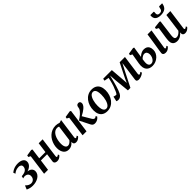

<svg xmlns="http://www.w3.org/2000/svg" viewBox="415 -2497 4195 4195"><g transform="rotate(-45 2512.5 -399.0)"><path d="M155 11.5Q111 11.5 78.2 4Q45.5 -3.5 24.8 -12.5Q4 -21.5 -3 -25.5L34 -115Q54 -95 75.2 -80.2Q96.5 -65.5 119.2 -57.5Q142 -49.5 165.5 -49.5Q193.5 -49.5 218.2 -62.8Q243 -76 258.8 -103Q274.5 -130 274.5 -170.5Q274.5 -197 262.2 -217.8Q250 -238.5 225.8 -250.5Q201.5 -262.5 164.5 -262.5L115 -252L127.5 -307.5L166 -311.5Q219 -318.5 248.5 -338Q278 -357.5 290 -383.5Q302 -409.5 302 -435.5Q302 -467.5 277.8 -484.2Q253.5 -501 226 -501Q204.5 -501 179 -497Q153.5 -493 125.5 -480.8Q97.5 -468.5 68 -443L50 -492Q78.5 -516.5 111.8 -533.2Q145 -550 183 -558.5Q221 -567 262.5 -567Q340.5 -567 388.2 -536.2Q436 -505.5 436 -448Q436 -415 421 -387.5Q406 -360 380 -338.8Q354 -317.5 319.2 -303.2Q284.5 -289 245.5 -283.5L238 -291Q291.5 -298 331.8 -284.5Q372 -271 394.2 -243Q416.5 -215 416.5 -178Q416.5 -132.5 395 -97.5Q373.5 -62.5 336.5 -38.2Q299.5 -14 252.5 -1.2Q205.5 11.5 155 11.5Z M958.5 -96.5Q956.5 -78 961.2 -69.2Q966 -60.5 974.5 -60.5Q983 -60.5 992.8 -65.5Q1002.5 -70.5 1019.5 -84L1033 -54.5Q1028.5 -47.5 1012.5 -31.8Q996.5 -16 971 -3Q945.5 10 912.5 10Q885.5 10 866 1.8Q846.5 -6.5 836.8 -22.5Q827 -38.5 830 -61L857 -255H665.5L631 0H509.5L574 -477L524.5 -504L532 -543.5L678.5 -567L705.5 -554L673.5 -314H865L897.5 -554.5H1019Z M1537.5 -99.5Q1534.5 -78 1540.8 -69.2Q1547 -60.5 1556.5 -60.5Q1564.5 -60.5 1574.8 -66.2Q1585 -72 1601 -85L1615 -56Q1610 -48.5 1593.5 -32.5Q1577 -16.5 1551 -3.2Q1525 10 1492 10Q1462.5 10 1443.5 -4.8Q1424.5 -19.5 1423.5 -51.5L1426 -72.5Q1409 -52.5 1386.8 -33.5Q1364.5 -14.5 1335.2 -2.2Q1306 10 1269 10Q1212 10 1175 -17.8Q1138 -45.5 1120.2 -92.2Q1102.5 -139 1102.5 -196.5Q1102.5 -249 1116.5 -302Q1130.5 -355 1157.5 -402.8Q1184.5 -450.5 1224.5 -487.8Q1264.5 -525 1316.2 -546.5Q1368 -568 1431 -568Q1456.5 -568 1486.2 -561.8Q1516 -555.5 1537 -547.5L1602 -567.5ZM1469.5 -497Q1458 -503 1444.8 -505.8Q1431.5 -508.5 1418 -508.5Q1379.5 -508.5 1349.8 -490.2Q1320 -472 1297.8 -440.8Q1275.5 -409.5 1261 -369.8Q1246.5 -330 1239.5 -286.8Q1232.5 -243.5 1232.5 -202Q1232.5 -157.5 1242.5 -126.2Q1252.5 -95 1270.8 -79Q1289 -63 1313.5 -63Q1331 -63 1346.2 -69Q1361.5 -75 1374.8 -85Q1388 -95 1399.2 -106.5Q1410.5 -118 1419.5 -129Z M1699 0 1763 -478 1712 -504.5 1720 -544 1870.5 -568.5 1896 -555 1820.5 0ZM2077 9.5Q2050 9.5 2032.8 0.8Q2015.5 -8 2005.2 -21.2Q1995 -34.5 1988 -47L1869.5 -283Q1900.5 -302.5 1928.8 -322.8Q1957 -343 1981.8 -365.2Q2006.5 -387.5 2027.5 -414Q2050 -441.5 2056.8 -462.5Q2063.5 -483.5 2065.5 -502.5Q2068 -525.5 2078 -539.5Q2088 -553.5 2102 -559.8Q2116 -566 2130 -566Q2157.5 -566 2171 -550.2Q2184.5 -534.5 2185 -512Q2186 -491 2178.8 -473.2Q2171.5 -455.5 2160.5 -440Q2142.5 -416 2115.5 -393.8Q2088.5 -371.5 2058.2 -352.8Q2028 -334 2000.2 -319.2Q1972.5 -304.5 1952.5 -295L1963.5 -336L2093 -117Q2105.5 -96.5 2120 -84.2Q2134.5 -72 2147 -72Q2156.5 -72 2170.2 -77Q2184 -82 2198.5 -95L2214.5 -63Q2206 -50.5 2186.8 -33.2Q2167.5 -16 2139.5 -3.2Q2111.5 9.5 2077 9.5Z M2544.5 -568.5Q2610.5 -568.5 2656.2 -542.2Q2702 -516 2726.2 -465.5Q2750.5 -415 2751 -342Q2751 -271.5 2730.8 -208Q2710.5 -144.5 2672 -94.8Q2633.5 -45 2579 -16.2Q2524.5 12.5 2456.5 12.5Q2392 12.5 2346 -13.8Q2300 -40 2276 -90.2Q2252 -140.5 2251.5 -213Q2251 -284 2271.2 -348Q2291.5 -412 2329.8 -461.8Q2368 -511.5 2422.2 -540Q2476.5 -568.5 2544.5 -568.5ZM2526 -511.5Q2496.5 -511.5 2473.8 -493.5Q2451 -475.5 2434.2 -445Q2417.5 -414.5 2406.5 -376.2Q2395.5 -338 2390.5 -297.8Q2385.5 -257.5 2385.5 -220Q2386 -156 2397.2 -117.5Q2408.5 -79 2429 -61.5Q2449.5 -44 2477.5 -44Q2506.5 -44 2529 -62Q2551.5 -80 2568.2 -110.5Q2585 -141 2595.8 -179.2Q2606.5 -217.5 2611.5 -258Q2616.5 -298.5 2616.5 -336Q2616 -400 2605.2 -438.5Q2594.5 -477 2574.5 -494.2Q2554.5 -511.5 2526 -511.5Z M3428 10Q3400.5 10 3382 -4.5Q3363.5 -19 3368.5 -54L3409 -348.5L3429.5 -500.5L3350.5 -349.5L3170 7H3093L3058 -337.5L3047 -500.5Q3029 -426.5 3012 -361Q2995 -295.5 2978.8 -240.8Q2962.5 -186 2946.8 -143Q2931 -100 2915 -70.5Q2895 -33 2865.8 -12.5Q2836.5 8 2796 8Q2789 8 2778 5.8Q2767 3.5 2757.8 0.8Q2748.5 -2 2747 -4L2773 -120.5Q2777 -118 2791.2 -114Q2805.5 -110 2820.8 -107Q2836 -104 2842.5 -104Q2850 -104 2858.8 -114.5Q2867.5 -125 2876.5 -142Q2885.5 -159 2893.8 -179Q2902 -199 2908.5 -218.5Q2920 -241 2931.5 -273.8Q2943 -306.5 2953.8 -344Q2964.5 -381.5 2973.2 -418Q2982 -454.5 2987.5 -484L2881.5 -504.5L2890 -555H3157.5L3184 -223.5L3190.5 -125.5L3233 -223.5L3399.5 -555H3563L3501 -107.5Q3499.5 -94 3500 -83Q3500.5 -72 3504.8 -65.8Q3509 -59.5 3517.5 -59.5Q3530.5 -59.5 3544.8 -68.2Q3559 -77 3570.5 -87.5L3584 -52.5Q3579 -46.5 3556.8 -31.2Q3534.5 -16 3501 -3Q3467.5 10 3428 10Z M4263 10Q4236.5 10 4218 2Q4199.5 -6 4191 -20.8Q4182.5 -35.5 4185 -56.5Q4186.5 -72 4189.8 -93.8Q4193 -115.5 4197.2 -143.5Q4201.5 -171.5 4207 -205.2Q4212.5 -239 4218.8 -278Q4225 -317 4231.8 -361Q4238.5 -405 4245.5 -453.8Q4252.5 -502.5 4260 -555H4383.5L4312 -96.5Q4309 -78.5 4313.8 -69.5Q4318.5 -60.5 4328 -60.5Q4337.5 -60.5 4348.5 -66.5Q4359.5 -72.5 4376.5 -87.5L4389.5 -58.5Q4384.5 -51.5 4368.2 -35Q4352 -18.5 4325.5 -4.2Q4299 10 4263 10ZM3853 11Q3808 11 3771 -3.5Q3734 -18 3709.5 -48Q3685 -78 3676.2 -125.2Q3667.5 -172.5 3678 -238L3719 -478.5L3668.5 -504.5L3676 -544L3827 -568L3851 -557L3812 -308Q3825.5 -322.5 3849.2 -339.8Q3873 -357 3904 -369.8Q3935 -382.5 3970 -382.5Q4010.5 -382.5 4042.8 -367.5Q4075 -352.5 4094 -317.8Q4113 -283 4113 -224Q4113 -178.5 4092.8 -136.2Q4072.5 -94 4036.8 -60.8Q4001 -27.5 3953.8 -8.2Q3906.5 11 3853 11ZM3863.5 -44Q3903.5 -44 3931.5 -69.5Q3959.5 -95 3974.2 -133.5Q3989 -172 3989 -209.5Q3989 -249 3970.2 -277.5Q3951.5 -306 3906.5 -306Q3890.5 -306 3870.8 -298.2Q3851 -290.5 3832.5 -277Q3814 -263.5 3802 -247.5Q3799 -226.5 3796.2 -206Q3793.5 -185.5 3791.5 -166Q3788 -124 3797 -97Q3806 -70 3823.5 -57Q3841 -44 3863.5 -44Z M4618 10Q4585.5 10 4555.5 -1.8Q4525.5 -13.5 4505.8 -41.5Q4486 -69.5 4485.5 -118.5Q4485.5 -136 4487 -156.8Q4488.5 -177.5 4491.2 -200.8Q4494 -224 4497.5 -247.8Q4501 -271.5 4504.5 -293.5L4532 -477.5L4475.5 -509.5L4483 -549L4639.5 -567L4662 -556L4627.5 -289.5Q4625 -268 4622 -247Q4619 -226 4616.5 -206.2Q4614 -186.5 4612.2 -169Q4610.5 -151.5 4610.5 -137Q4610.5 -107.5 4617.2 -90.8Q4624 -74 4637.2 -67.2Q4650.5 -60.5 4669.5 -60.5Q4693 -60.5 4716 -71.2Q4739 -82 4759 -99Q4779 -116 4793.5 -134.5L4851 -563H4973.5L4910 -97Q4907.5 -78 4912.5 -69.2Q4917.5 -60.5 4927 -60.5Q4936.5 -60.5 4946.8 -66.5Q4957 -72.5 4975.5 -87.5L4988.5 -58.5Q4984 -51 4967.5 -34.5Q4951 -18 4924.5 -4.2Q4898 9.5 4864.5 9.5Q4829.5 9.5 4812.2 -6.2Q4795 -22 4794 -48.5Q4793.5 -51 4793.5 -54.5Q4793.5 -58 4793.8 -62.5Q4794 -67 4794.5 -71.8Q4795 -76.5 4795.5 -81L4794 -82Q4780 -65 4762.8 -48.8Q4745.5 -32.5 4723.8 -19.2Q4702 -6 4675.8 2Q4649.5 10 4618 10ZM4699.5 -810Q4707 -810 4709.2 -804.5Q4711.5 -799 4711.5 -790.5Q4711.5 -780.5 4710 -769.5Q4708.5 -758.5 4708.5 -749Q4708.5 -723 4723.8 -707.2Q4739 -691.5 4773.5 -691.5Q4808 -691.5 4825.5 -704Q4843 -716.5 4850.2 -736.5Q4857.5 -756.5 4860.5 -777.5Q4862.5 -789.5 4866.5 -799.8Q4870.5 -810 4880.5 -810H4965.5Q4965.5 -806.5 4965.5 -803Q4965.5 -799.5 4964.5 -795.5Q4951 -715.5 4900.5 -680Q4850 -644.5 4764.5 -644.5Q4715 -644.5 4677.8 -658Q4640.5 -671.5 4619.5 -700.8Q4598.5 -730 4598.5 -775.5Q4598.5 -784 4599.5 -792.8Q4600.5 -801.5 4602.5 -810Z"/></g></svg>

Font: Merriweather SemiBold
Style: Italic
Weight: 600
Italic angle: -7.8°
Version: Version 2.101